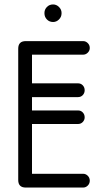

<svg xmlns="http://www.w3.org/2000/svg" viewBox="-20 -844 473 864"><path d="M354 -62Q366 -62 375 -53Q384 -44 384 -31Q384 -18 375 -9Q366 0 354 0H96Q62 0 62 -34V-625Q62 -659 96 -659H354Q366 -659 375 -650Q384 -641 384 -628Q384 -616 375 -607Q366 -598 354 -598H124V-469H331Q344 -469 352.5 -460Q361 -451 361 -438Q361 -425 352.5 -416Q344 -407 331 -407H124V-347H331Q344 -347 352.5 -338Q361 -329 361 -316Q361 -304 352.5 -295Q344 -286 331 -286H124V-62ZM180 -786Q180 -801 191 -812.5Q202 -824 219 -824Q234 -824 245.5 -812.5Q257 -801 257 -786V-784Q257 -768 245.5 -756.5Q234 -745 219 -745Q202 -745 191 -756.5Q180 -768 180 -784Z"/></svg>

Font: Libertine Sup Medium
Style: Regular
Weight: 500
Designer: Bastien Sozeau
Foundry: NBR — Bastien Sozeau
Version: Version 2.003; ttfautohint (v1.8.4.7-5d5b);gftools[0.9.33]